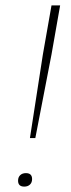

<svg xmlns="http://www.w3.org/2000/svg" viewBox="-20 -688 264 712"><path d="M91 -176 139 -486 171 -668H203L171 -486L111 -176ZM70 4Q47 4 47 -18Q47 -31 55 -38.5Q63 -46 76 -46Q99 -46 99 -24Q99 -11 91 -3.5Q83 4 70 4Z"/></svg>

Font: Gantari Thin
Style: Italic
Weight: 100
Italic angle: -10°
Designer: Anugrah Pasau
Foundry: Lafontype
Version: Version 1.000; ttfautohint (v1.8.4.7-5d5b)